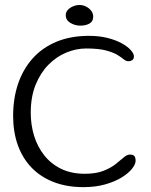

<svg xmlns="http://www.w3.org/2000/svg" viewBox="-20 -740 622 790"><path d="M323.5 30Q255 30 201.2 9.2Q147.5 -11.5 110.2 -50Q73 -88.5 53.5 -142.5Q34 -196.5 34 -263Q34 -334.5 54.2 -394.8Q74.5 -455 114.2 -499.5Q154 -544 212.2 -568.2Q270.5 -592.5 346.5 -592.5Q388.5 -592.5 422.8 -583.8Q457 -575 481 -561.8Q505 -548.5 518 -534Q531 -519.5 531 -508Q531 -497 524 -492.5Q517 -488 509 -488Q498.5 -488 489 -496Q479.5 -504 462.8 -514.2Q446 -524.5 415.8 -532.5Q385.5 -540.5 334.5 -540.5Q293.5 -540.5 253 -523.8Q212.5 -507 179.5 -473.8Q146.5 -440.5 126.5 -391Q106.5 -341.5 106.5 -276Q106.5 -226.5 120.2 -181.5Q134 -136.5 161.8 -101.2Q189.5 -66 231.2 -45.5Q273 -25 329 -25Q374.5 -25 404.8 -36.8Q435 -48.5 455 -64.2Q475 -80 488.8 -92Q502.5 -104 514.5 -104Q528 -104 533 -97.8Q538 -91.5 538 -78.5Q538 -64.5 523.5 -46Q509 -27.5 481.2 -10.2Q453.5 7 413.5 18.5Q373.5 30 323.5 30ZM311 -634.5Q288 -634.5 269.2 -646Q250.5 -657.5 250.5 -678Q250.5 -690 259 -699.2Q267.5 -708.5 280.8 -714Q294 -719.5 307 -719.5Q321 -719.5 334 -713Q347 -706.5 355.2 -695.8Q363.5 -685 363.5 -671.5Q363.5 -651.5 348 -643Q332.5 -634.5 311 -634.5Z"/></svg>

Font: Gluten Thin ExtraLight
Style: Regular
Weight: 250
Version: Version 1.300